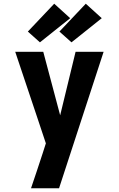

<svg xmlns="http://www.w3.org/2000/svg" viewBox="-20 -799 640 1034"><path d="M147 215Q163 168 178.5 121.5Q194 75 209 29L227 -27L182 -162L62 -520H213L304 -178L387 -520H538L298 215ZM365 -571 300 -629 442 -779 528 -701ZM195 -571 130 -629 272 -779 358 -701Z"/></svg>

Font: Iosevka Custom Heavy Extended
Style: Regular
Weight: 900
Width: 7
Monospace: yes
Designer: Belleve Invis
Foundry: Belleve Invis
Version: Version 11.2.4; ttfautohint (v1.8.4)